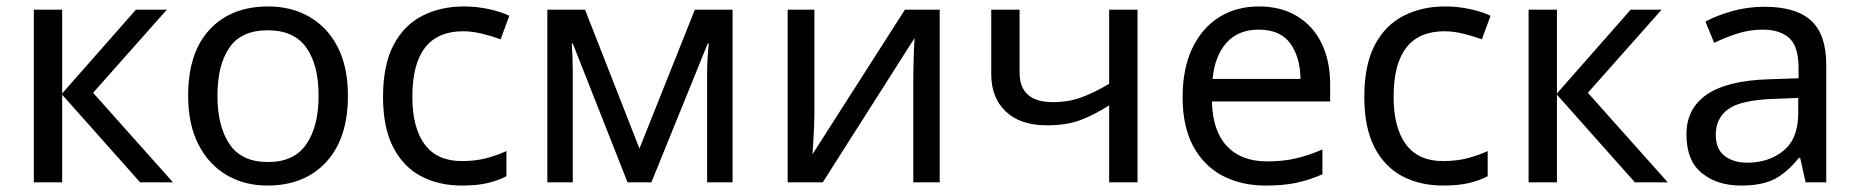

<svg xmlns="http://www.w3.org/2000/svg" viewBox="-20 -566 5770 596"><path d="M402 -536H498L269 -278L517 0H415L173 -272V0H85V-536H173V-276Z M1060 -269Q1060 -136 992.5 -63Q925 10 810 10Q739 10 683.5 -22.5Q628 -55 596 -117.5Q564 -180 564 -269Q564 -402 630.5 -474Q697 -546 813 -546Q885 -546 941 -513.5Q997 -481 1028.5 -419.5Q1060 -358 1060 -269ZM655 -269Q655 -174 692.5 -118.5Q730 -63 812 -63Q893 -63 931 -118.5Q969 -174 969 -269Q969 -364 931 -418Q893 -472 811 -472Q729 -472 692 -418Q655 -364 655 -269Z M1414 10Q1342 10 1287 -19Q1232 -48 1200.5 -109Q1169 -170 1169 -265Q1169 -364 1201.5 -426Q1234 -488 1291 -517Q1348 -546 1420 -546Q1460 -546 1498.5 -537.5Q1537 -529 1561 -517L1534 -444Q1510 -453 1478 -461Q1446 -469 1418 -469Q1260 -469 1260 -266Q1260 -169 1298.5 -117.5Q1337 -66 1413 -66Q1456 -66 1490 -75Q1524 -84 1552 -97V-19Q1525 -5 1492.5 2.5Q1460 10 1414 10Z M2254 -536V0H2175V-342Q2175 -363 2176.5 -385.5Q2178 -408 2180 -431H2177L2002 0H1928L1758 -431H1755Q1758 -386 1758 -339V0H1679V-536H1796L1965 -105L2137 -536Z M2508 -536V-209Q2508 -196 2507 -172.5Q2506 -149 2504.5 -124.5Q2503 -100 2502 -87L2789 -536H2897V0H2815V-316Q2815 -332 2815.5 -358Q2816 -384 2817 -409.5Q2818 -435 2819 -448L2534 0H2425V-536Z M3145 -536V-341Q3145 -249 3248 -249Q3298 -249 3339 -264.5Q3380 -280 3423 -306V-536H3511V0H3423V-239Q3378 -210 3334.5 -193.5Q3291 -177 3230 -177Q3147 -177 3102 -220Q3057 -263 3057 -335V-536Z M3888 -546Q3956 -546 4006 -516Q4056 -486 4082.5 -431.5Q4109 -377 4109 -304V-251H3742Q3744 -160 3788.5 -112.5Q3833 -65 3913 -65Q3964 -65 4003.5 -74.5Q4043 -84 4085 -102V-25Q4044 -7 4004 1.5Q3964 10 3909 10Q3832 10 3774 -21Q3716 -52 3683.5 -113Q3651 -174 3651 -264Q3651 -352 3680.5 -415Q3710 -478 3763.5 -512Q3817 -546 3888 -546ZM3887 -474Q3824 -474 3787.5 -433.5Q3751 -393 3744 -321H4017Q4016 -389 3985 -431.5Q3954 -474 3887 -474Z M4460 10Q4388 10 4333 -19Q4278 -48 4246.5 -109Q4215 -170 4215 -265Q4215 -364 4247.5 -426Q4280 -488 4337 -517Q4394 -546 4466 -546Q4506 -546 4544.5 -537.5Q4583 -529 4607 -517L4580 -444Q4556 -453 4524 -461Q4492 -469 4464 -469Q4306 -469 4306 -266Q4306 -169 4344.5 -117.5Q4383 -66 4459 -66Q4502 -66 4536 -75Q4570 -84 4598 -97V-19Q4571 -5 4538.5 2.5Q4506 10 4460 10Z M5042 -536H5138L4909 -278L5157 0H5055L4813 -272V0H4725V-536H4813V-276Z M5457 -545Q5555 -545 5602 -502Q5649 -459 5649 -365V0H5585L5568 -76H5564Q5529 -32 5490 -11Q5451 10 5384 10Q5311 10 5263 -28.5Q5215 -67 5215 -149Q5215 -229 5278 -272.5Q5341 -316 5472 -320L5563 -323V-355Q5563 -422 5534 -448Q5505 -474 5452 -474Q5410 -474 5372 -461.5Q5334 -449 5301 -433L5274 -499Q5309 -518 5357 -531.5Q5405 -545 5457 -545ZM5562 -262 5483 -259Q5383 -255 5344.5 -227Q5306 -199 5306 -148Q5306 -103 5333.5 -82Q5361 -61 5404 -61Q5471 -61 5516.5 -98.5Q5562 -136 5562 -214Z"/></svg>

Font: Apis
Style: Regular
Weight: 400
Designer: Monotype Design Team
Foundry: Monotype Imaging Inc.
Version: Version 2.000; build 0001